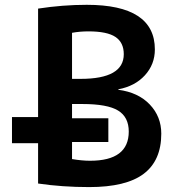

<svg xmlns="http://www.w3.org/2000/svg" viewBox="-20 -760 718 790"><path d="M29.3 -170.9V-278.3H136.7V-724.6Q238.3 -740.2 336.9 -740.2Q617.2 -740.2 617.2 -556.6Q617.2 -495.1 576.2 -450.2Q535.2 -405.3 466.8 -392.6V-390.6Q548.8 -379.9 596.2 -330.1Q643.6 -280.3 643.6 -210Q643.6 -99.6 571.3 -44.9Q499 9.8 346.7 9.8Q236.3 9.8 136.7 -4.9V-170.9ZM276.4 -105.5Q317.4 -98.6 350.6 -98.6Q509.8 -98.6 509.8 -218.8Q509.8 -278.3 465.8 -305.2Q421.9 -332 319.3 -332H276.4V-273.4H425.8V-175.8H276.4ZM276.4 -435.5H311.5Q489.3 -435.5 489.3 -537.1Q489.3 -585 455.1 -607.9Q420.9 -630.9 343.8 -630.9Q308.6 -630.9 276.4 -625Z"/></svg>

Font: GenEi M Gothic v2 Bold
Style: Regular
Weight: 700
Version: Version 2.0